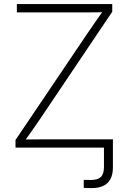

<svg xmlns="http://www.w3.org/2000/svg" viewBox="-20 -748 650 973"><path d="M404.3 204.1V163.6Q413.6 163.6 423.6 163.8Q433.6 164.1 439.9 164.1Q475.6 164.1 491.2 148.7Q506.8 133.3 506.8 98.1V0H552.2V99.6Q552.2 152.8 525.1 179Q498 205.1 445.3 205.1Q435.5 205.1 424.1 204.8Q412.6 204.6 404.3 204.1ZM58.6 0V-38.6L424.3 -580.6Q445.3 -611.3 466.6 -641.8Q487.8 -672.4 509.3 -702.6L514.6 -686Q474.1 -685.5 433.3 -685.3Q392.6 -685.1 351.6 -685.1H65.4V-727.5H548.8V-688.5L184.1 -146.5Q163.1 -115.7 141.8 -85.2Q120.6 -54.7 98.6 -24.4L93.3 -41Q132.8 -41.5 172.9 -41.7Q212.9 -42 252.9 -42H552.2V0Z"/></svg>

Font: Inter 20pt ExtraLight
Style: Regular
Weight: 250
Version: Version 4.001;git-66647c0bb